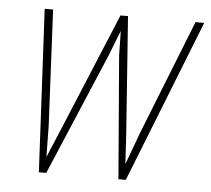

<svg xmlns="http://www.w3.org/2000/svg" viewBox="-44 -575 682 621"><g transform="rotate(5 297.5 -264.0)"><path d="M122.6 -150.4 124 -51.3 167.5 -154.8 322.8 -528.3H347.2L374.5 -150.4L380.4 -50.8L418.9 -155.3L566.4 -527.8H594.7L386.2 0H362.3L329.6 -399.4L328.1 -478.5L295.4 -395L127.9 0H104L76.7 -528.3H104Z"/></g></svg>

Font: Roboto Mono Thin
Style: Italic
Weight: 250
Designer: Google
Version: Version 2.000985; 2015; ttfautohint (v1.3)